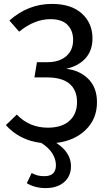

<svg xmlns="http://www.w3.org/2000/svg" viewBox="-20 -721 561 982"><path d="M268 10Q343 59 343 129Q343 180 308 210.5Q273 241 213 241Q159 241 117 216L142 164Q157 172 171.5 176Q186 180 207 180Q266 180 266 124Q266 93 247.5 63.5Q229 34 191 10Q137 4 91 -19Q45 -42 10 -81L66 -135Q130 -68 225 -68Q296 -68 335 -103Q374 -138 374 -199Q374 -260 335.5 -292.5Q297 -325 222 -325H156L169 -403H223Q283 -403 318.5 -433.5Q354 -464 354 -517Q354 -564 325.5 -593.5Q297 -623 238 -623Q156 -623 78 -559L28 -616Q124 -701 245 -701Q345 -701 399 -651.5Q453 -602 453 -525Q453 -462 417 -422.5Q381 -383 318 -369Q386 -362 431 -318Q476 -274 476 -198Q476 -113 418.5 -57Q361 -1 268 10Z"/></svg>

Font: Fira Sans
Style: Regular
Weight: 400
Designer: bBox Type GmbH & Carrois Corporate GbR & Edenspiekermann AG
Foundry: bBox Type GmbH & Carrois Corporate GbR & Edenspiekermann AG
Version: Version 4.301